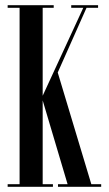

<svg xmlns="http://www.w3.org/2000/svg" viewBox="-20 -720 422 740"><path d="M9.5 0V-10H55.5V-690H9.5V-700H187V-690H144.5V-351L301 -690H254.5V-700H358V-690H313.5L202.5 -440.5L332 -10H370V0H203.5V-10H240.5L144.5 -333V-10H184V0Z"/></svg>

Font: Imbue 100pt Medium
Style: Regular
Weight: 500
Designer: Tyler Finck
Foundry: Etcetera Type Company
Version: Version 1.102; ttfautohint (v1.8.3)